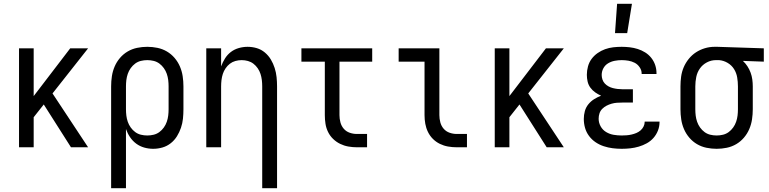

<svg xmlns="http://www.w3.org/2000/svg" viewBox="-20 -774 4040 1009"><path d="M80 0V-520H157V-269L349 -520H443L256 -283L443 0H353L210 -225L157 -158V0Z M564 215V-320Q564 -347 568 -373.5Q572 -400 582.5 -424.5Q593 -449 610.5 -469.5Q628 -490 651 -503.5Q674 -517 700.5 -522.5Q727 -528 754 -528Q781 -528 807.5 -522.5Q834 -517 857 -503.5Q880 -490 897.5 -469.5Q915 -449 925.5 -424.5Q936 -400 940 -373.5Q944 -347 944 -320V-200Q944 -175 941.5 -150.5Q939 -126 931 -102.5Q923 -79 910 -58Q897 -37 877.5 -21.5Q858 -6 834 1Q810 8 785 8Q761 8 738 1.5Q715 -5 696 -19Q677 -33 663.5 -53Q650 -73 642 -96V215ZM754 -62Q771 -62 787.5 -66Q804 -70 817.5 -80Q831 -90 841 -104Q851 -118 856.5 -134Q862 -150 864 -166.5Q866 -183 866 -200V-320Q866 -337 864 -353.5Q862 -370 856.5 -386Q851 -402 841 -416Q831 -430 817.5 -440Q804 -450 787.5 -454Q771 -458 754 -458Q737 -458 720.5 -454Q704 -450 690.5 -440Q677 -430 667 -416Q657 -402 651.5 -386Q646 -370 644 -353.5Q642 -337 642 -320V-200Q642 -183 644 -166.5Q646 -150 651.5 -134Q657 -118 667 -104Q677 -90 690.5 -80Q704 -70 720.5 -66Q737 -62 754 -62Z M1358 215V-320Q1358 -337 1356 -353.5Q1354 -370 1349 -385.5Q1344 -401 1334.5 -415Q1325 -429 1312 -439Q1299 -449 1283 -453.5Q1267 -458 1250 -458Q1233 -458 1217 -453.5Q1201 -449 1188 -439Q1175 -429 1165.5 -415Q1156 -401 1151 -385.5Q1146 -370 1144 -353.5Q1142 -337 1142 -320V0H1064V-520H1142V-425Q1150 -447 1162.5 -467Q1175 -487 1193.5 -501Q1212 -515 1235 -521.5Q1258 -528 1281 -528Q1306 -528 1329.5 -521Q1353 -514 1372 -498Q1391 -482 1403.5 -461Q1416 -440 1423.5 -416.5Q1431 -393 1433.5 -368.5Q1436 -344 1436 -320V215Z M1909 0H1855Q1833 0 1810.5 -4Q1788 -8 1767.5 -18Q1747 -28 1730.5 -44Q1714 -60 1704 -80.5Q1694 -101 1690.5 -123.5Q1687 -146 1687 -169V-450H1564V-520H1936V-450H1764V-169Q1764 -150 1769 -131Q1774 -112 1786.5 -97.5Q1799 -83 1817.5 -76.5Q1836 -70 1855 -70H1909Z M2434 0H2380Q2357 0 2334.5 -4Q2312 -8 2291.5 -18Q2271 -28 2255 -44Q2239 -60 2229 -80.5Q2219 -101 2215 -123.5Q2211 -146 2211 -169V-450H2075V-520H2289V-169Q2289 -150 2294 -131Q2299 -112 2311.5 -97.5Q2324 -83 2342.5 -76.5Q2361 -70 2380 -70H2434Z M2580 0V-520H2657V-269L2849 -520H2943L2756 -283L2943 0H2853L2710 -225L2657 -158V0Z M3247 8Q3223 8 3199.5 5Q3176 2 3153 -5.5Q3130 -13 3110 -26.5Q3090 -40 3075.5 -59.5Q3061 -79 3054.5 -102Q3048 -125 3048 -149Q3048 -170 3053.5 -190Q3059 -210 3072 -226Q3085 -242 3102.5 -253Q3120 -264 3139 -271Q3123 -278 3108 -288.5Q3093 -299 3082.5 -313.5Q3072 -328 3068 -345.5Q3064 -363 3064 -381Q3064 -403 3070 -425Q3076 -447 3089 -464.5Q3102 -482 3120.5 -495Q3139 -508 3160 -515.5Q3181 -523 3203 -525.5Q3225 -528 3247 -528Q3268 -528 3289.5 -525.5Q3311 -523 3331.5 -516.5Q3352 -510 3370.5 -498.5Q3389 -487 3402.5 -470Q3416 -453 3423 -432.5Q3430 -412 3430 -390V-385H3352V-388Q3352 -405 3341.5 -420.5Q3331 -436 3315.5 -444Q3300 -452 3282.5 -455Q3265 -458 3247 -458Q3229 -458 3210.5 -454.5Q3192 -451 3176 -441.5Q3160 -432 3151 -415.5Q3142 -399 3142 -380Q3142 -368 3146 -356Q3150 -344 3158.5 -335Q3167 -326 3178 -320Q3189 -314 3201 -311Q3213 -308 3225.5 -306.5Q3238 -305 3250 -305H3306V-235H3250Q3236 -235 3222 -234Q3208 -233 3194 -229Q3180 -225 3167.5 -218.5Q3155 -212 3145 -202Q3135 -192 3130.5 -178.5Q3126 -165 3126 -150Q3126 -129 3136.5 -110Q3147 -91 3165.5 -80Q3184 -69 3205 -65.5Q3226 -62 3247 -62Q3260 -62 3273 -63Q3286 -64 3299 -67Q3312 -70 3324 -75Q3336 -80 3346 -88.5Q3356 -97 3362 -109Q3368 -121 3368 -134V-135H3446V-132Q3446 -109 3437.5 -87.5Q3429 -66 3414 -49Q3399 -32 3379 -21Q3359 -10 3337 -3.5Q3315 3 3292.5 5.5Q3270 8 3247 8ZM3212 -600 3223 -754H3301L3276 -600Z M3746 8Q3719 8 3692.5 2.5Q3666 -3 3643 -16.5Q3620 -30 3602.5 -50.5Q3585 -71 3574.5 -95.5Q3564 -120 3560 -146.5Q3556 -173 3556 -200V-320Q3556 -346 3559.5 -371.5Q3563 -397 3573 -420.5Q3583 -444 3599.5 -464.5Q3616 -485 3637.5 -499Q3659 -513 3684 -520.5Q3709 -528 3735 -528H3750L3994 -520V-450L3884 -454Q3898 -441 3908 -425.5Q3918 -410 3924.5 -392.5Q3931 -375 3933.5 -356.5Q3936 -338 3936 -320V-200Q3936 -173 3932 -146.5Q3928 -120 3917.5 -95.5Q3907 -71 3889.5 -50.5Q3872 -30 3849 -16.5Q3826 -3 3799.5 2.5Q3773 8 3746 8ZM3746 -62Q3763 -62 3779.5 -66Q3796 -70 3809.5 -80Q3823 -90 3833 -104Q3843 -118 3848.5 -134Q3854 -150 3856 -166.5Q3858 -183 3858 -200V-320Q3858 -344 3854 -367.5Q3850 -391 3837.5 -411Q3825 -431 3804 -443.5Q3783 -456 3759 -458H3742Q3717 -458 3694.5 -446Q3672 -434 3658 -414Q3644 -394 3639 -369.5Q3634 -345 3634 -320V-200Q3634 -183 3636 -166.5Q3638 -150 3643.5 -134Q3649 -118 3659 -104Q3669 -90 3682.5 -80Q3696 -70 3712.5 -66Q3729 -62 3746 -62Z"/></svg>

Font: Iosevka srxl
Style: Regular
Weight: 400
Monospace: yes
Designer: Belleve Invis
Foundry: Belleve Invis
Version: Version 33.0.1; ttfautohint (v1.8.3)